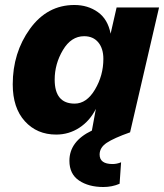

<svg xmlns="http://www.w3.org/2000/svg" viewBox="-20 -530 658 769"><path d="M501 0Q436 23 407.5 42Q379 61 379 89Q379 127 431 127Q448 127 465 120L459 206Q429 219 394 219Q335 219 296.5 193Q258 167 258 114Q258 36 348 -7L364 -94Q340 -46 298 -18.5Q256 9 205 9Q128 9 79.5 -44.5Q31 -98 31 -192Q31 -319 100 -414.5Q169 -510 278 -510Q332 -510 372 -481.5Q412 -453 423 -395L447 -500H617ZM279 -115Q327 -115 360.5 -171.5Q394 -228 394 -294Q394 -336 373.5 -360.5Q353 -385 317 -385Q265 -385 232 -329.5Q199 -274 199 -211Q199 -115 279 -115Z"/></svg>

Font: Elaine Sans
Style: Bold Italic
Weight: 700
Italic angle: -13°
Designer: Wei Huang
Foundry: Wei Huang
Version: Version 2.001;December 24, 2019;FontCreator 12.0.0.2547 64-b